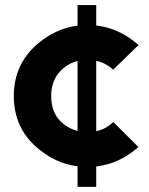

<svg xmlns="http://www.w3.org/2000/svg" viewBox="-20 -645 583 753"><path d="M284.2 -625H357.4V-544.9Q448.7 -534.7 523.4 -468.3L423.8 -371.6Q395 -398.4 357.4 -406.7V-130.4Q395.5 -138.7 424.3 -166.5L522.9 -68.4Q448.2 -2.4 357.4 7.8V87.9H284.2V7.3Q195.3 -3.9 122.1 -68.8Q34.2 -146 34.2 -268.6Q34.2 -390.1 122.6 -468.8Q195.3 -533.2 284.2 -544.4ZM284.2 -131.3V-405.8Q248.5 -397 221.2 -370.6Q180.7 -332 180.7 -268.6Q180.7 -202.6 221.2 -165.5Q249 -140.1 284.2 -131.3Z"/></svg>

Font: Newest Shape
Style: Bold
Weight: 700
Designer: Wojciech Kalinowski "wmk69" (wmk69@o2.pl)
Foundry: Wojciech Kalinowski "wmk69" (wmk69@o2.pl)
Version: Version 1.0.0; 2022-02-24